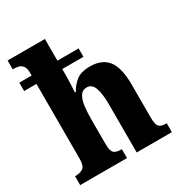

<svg xmlns="http://www.w3.org/2000/svg" viewBox="-177 -886 953 1012"><g transform="rotate(-30 299.0 -380.0)"><path d="M18 0V-54H22Q49 -54 67 -66Q85 -78 85 -123V-577H10V-628H85V-646Q85 -672 75.5 -685Q66 -698 52.5 -702Q39 -706 27 -706H15V-760H242V-628H371V-577H242V-532Q242 -506 240.5 -481Q239 -456 238 -437H244Q260 -468 289.5 -492Q319 -516 375 -516Q448 -516 483 -470.5Q518 -425 518 -324V-125Q518 -79 530.5 -66.5Q543 -54 573 -54H576V0H362V-294Q362 -358 349 -393.5Q336 -429 304 -429Q278 -429 264.5 -407Q251 -385 246.5 -349.5Q242 -314 242 -274V-120Q242 -77 256 -65.5Q270 -54 299 -54H303V0Z"/></g></svg>

Font: Noto Serif Hebrew Condensed ExtraBold
Style: Regular
Weight: 800
Width: 3
Designer: Monotype Design Team
Foundry: Monotype Imaging Inc.
Version: Version 2.004; ttfautohint (v1.8.4.7-5d5b)